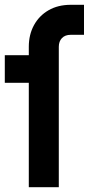

<svg xmlns="http://www.w3.org/2000/svg" viewBox="-20 -780 370 800"><path d="M100 0V-435H0V-550H100V-585Q100 -635.5 121.5 -675Q143 -714.5 182.2 -737.2Q221.5 -760 275 -760H330V-635H275Q251 -635 238 -621.2Q225 -607.5 225 -585V0Z"/></svg>

Font: Mohave Light
Style: Bold
Weight: 700
Version: Version 2.003